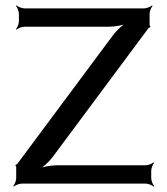

<svg xmlns="http://www.w3.org/2000/svg" viewBox="-20 -680 620 711"><path d="M540 -20V-48C540 -57 546 -72 551 -77L549 -79C544 -74 529 -68 520 -68H192C168 -68 135 -62 119 -54L121 -50C137 -58 162 -81 176 -100L530 -576C531 -577 534 -579 535 -578L537 -582C536 -583 534 -586 534 -588V-629C534 -638 540 -653 545 -658L543 -660C538 -655 523 -649 514 -649H70C61 -649 46 -655 41 -660L39 -658C44 -653 50 -638 50 -629V-601C50 -592 44 -577 39 -572L41 -570C46 -575 61 -581 70 -581H382C406 -581 439 -587 455 -595L453 -599C437 -591 412 -568 398 -549L44 -73C43 -72 40 -70 39 -71L37 -67C38 -66 40 -63 40 -61V-20C40 -11 34 4 29 9L31 11C36 6 51 0 60 0H520C529 0 544 6 549 11L551 9C546 4 540 -11 540 -20Z"/></svg>

Font: Gamestation Storm
Style: Regular
Weight: 400
Designer: Jonas Hecksher
Foundry: Jonas Hecksher, Playtypeª, e-types AS
Version: Version 1.003